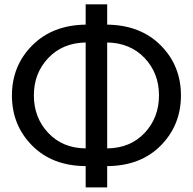

<svg xmlns="http://www.w3.org/2000/svg" viewBox="-20 -794 875 872"><path d="M466.8 -601.1V-120.1Q571.8 -121.1 637 -190.4Q702.1 -259.8 702.1 -360.8Q702.1 -461.4 637 -530.3Q571.8 -599.1 466.8 -601.1ZM369.1 -120.1V-601.1Q264.2 -599.1 199 -530.3Q133.8 -461.4 133.8 -360.8Q133.8 -259.8 199 -190.4Q264.2 -121.1 369.1 -120.1ZM466.8 -39.6V57.1H369.1V-39.6Q217.3 -40.5 125.7 -133.1Q34.2 -225.6 34.2 -360.4Q34.2 -495.1 126.2 -587.6Q218.3 -680.2 369.1 -682.1V-774.4H466.8V-682.1Q618.2 -680.2 710 -587.9Q801.8 -495.6 801.8 -360.8Q801.8 -225.6 710.2 -133.1Q618.7 -40.5 466.8 -39.6Z"/></svg>

Font: Lato-Medium
Style: Regular
Weight: 500
Designer: Lukasz Dziedzic
Foundry: tyPoland Lukasz Dziedzic
Version: Version 2.006; 2014-01-15